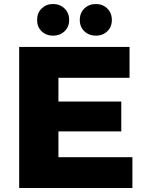

<svg xmlns="http://www.w3.org/2000/svg" viewBox="-20 -933 715 953"><path d="M75.2 0V-700.2H623V-546.9H270V-429.2H582V-280.8H270V-152.8H637.2V0ZM243.2 -755.9Q209.5 -755.9 186.8 -777.6Q164.1 -799.3 164.1 -834Q164.1 -868.7 186.8 -890.9Q209.5 -913.1 243.2 -913.1Q277.3 -913.1 300.3 -890.9Q323.2 -868.7 323.2 -834Q323.2 -799.3 300.3 -777.6Q277.3 -755.9 243.2 -755.9ZM456.1 -755.9Q421.9 -755.9 398.9 -777.6Q376 -799.3 376 -834Q376 -868.7 398.9 -890.9Q421.9 -913.1 456.1 -913.1Q489.7 -913.1 512.5 -890.9Q535.2 -868.7 535.2 -834Q535.2 -799.3 512.5 -777.6Q489.7 -755.9 456.1 -755.9Z"/></svg>

Font: Montserrat ExtraBold
Style: Regular
Weight: 800
Designer: Julieta Ulanovsky
Foundry: Julieta Ulanovsky
Version: Version 9.000